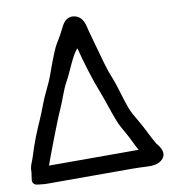

<svg xmlns="http://www.w3.org/2000/svg" viewBox="-102 -766 778 877"><g transform="rotate(-10 286.5 -327.5)"><path d="M69 -43C82 -80 143 -242 165 -289C184 -331 195 -372 214 -406C238 -448 265 -525 290 -548C306 -483 335 -389 358 -332C373 -294 396 -221 408 -192C416 -171 428 -150 442 -126C458 -98 469 -71 485 -42C483 -42 480 -43 477 -43ZM-17 -14 -20 9C-21 19 -14 31 0 33L27 36C35 37 43 37 50 37H437C464 37 487 38 505 39C535 41 561 38 579 22C615 -9 572 -54 570 -56C553 -82 528 -139 506 -175C473 -230 473 -233 438 -347C432 -365 425 -385 416 -407C408 -425 392 -481 368 -569C363 -588 358 -605 354 -620C349 -639 344 -690 296 -695C272 -698 253 -681 243 -661C233 -640 218 -612 202 -587C190 -568 174 -527 149 -458C140 -432 128 -405 115 -379C97 -344 81 -294 66 -261C40 -201 26 -170 1 -90C-7 -65 -15 -58 -15 -29C-15 -25 -16 -19 -17 -14Z"/></g></svg>

Font: Reckless Catfish
Style: Fax
Weight: 400
Foundry: Cannot Into Space Fonts
Version: Version 0.2894